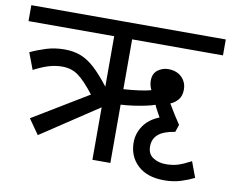

<svg xmlns="http://www.w3.org/2000/svg" viewBox="-74 -715 1014 843"><g transform="rotate(10 433.5 -294.0)"><path d="M127 -65 80 -132 326 -281Q284 -335 253.5 -357.5Q223 -380 181 -380Q153 -380 124.5 -372Q96 -364 55 -343L27 -417Q61 -433 98 -444.5Q135 -456 179 -456Q219 -456 251 -443.5Q283 -431 314 -402.5Q345 -374 382 -326V-551H0V-622H867V-551H462V-329Q496 -331 529.5 -335.5Q563 -340 584 -346Q574 -366 574 -387Q574 -419 595 -434.5Q616 -450 641 -450Q679 -450 701.5 -428Q724 -406 724 -373Q724 -345 710 -328Q696 -311 676 -303Q690 -279 703.5 -257.5Q717 -236 730 -217L719 -184Q667 -176 644 -155.5Q621 -135 621 -102Q621 -68 645.5 -52.5Q670 -37 701 -37Q733 -37 756.5 -44.5Q780 -52 814 -70L840 0Q814 13 781 23.5Q748 34 707 34Q631 34 589 -5.5Q547 -45 547 -107Q547 -147 570.5 -181.5Q594 -216 640 -234Q632 -249 624.5 -262.5Q617 -276 613 -286Q597 -280 570.5 -274.5Q544 -269 515 -265Q486 -261 462 -260V0H382V-234Z"/></g></svg>

Font: Noto Sans
Style: Italic
Weight: 400
Italic angle: -12°
Designer: Monotype Design Team
Foundry: Monotype Imaging Inc.
Version: Version 2.013; ttfautohint (v1.8.4.7-5d5b)